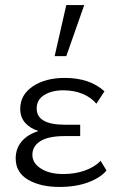

<svg xmlns="http://www.w3.org/2000/svg" viewBox="-20 -731 459 759"><path d="M42 -105Q42 -143 65 -171Q88 -199 132 -213Q98 -224 79 -246Q60 -268 60 -301Q60 -356 109.5 -389.5Q159 -423 236 -423Q335 -423 393 -370L361 -321Q340 -346 306.5 -360Q273 -374 230 -374Q185 -374 155 -355.5Q125 -337 125 -302Q125 -270 153 -254Q181 -238 236 -238H297V-193H236Q171 -193 139.5 -173Q108 -153 108 -119Q108 -86 142 -64.5Q176 -43 230 -43Q276 -43 314.5 -56.5Q353 -70 378 -95L401 -57Q378 -29 329.5 -10.5Q281 8 214 8Q140 8 91 -20.5Q42 -49 42 -105ZM242 -711H313L242 -509H196Z"/></svg>

Font: QiushuiShotai Bright
Style: Regular
Weight: 400
Designer: Christian Thalmann (Catharsis Fonts)
Version: Version 1.250;